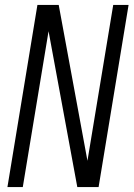

<svg xmlns="http://www.w3.org/2000/svg" viewBox="-20 -755 540 775"><path d="M10 0 131 -735H217L333 -106L437 -735H499L378 0H292L176 -629L72 0Z"/></svg>

Font: Iosevka SS18 Light
Style: Italic
Weight: 300
Italic angle: -9°
Monospace: yes
Designer: Belleve Invis
Foundry: Belleve Invis
Version: Version 25.1.1; ttfautohint (v1.8.4)